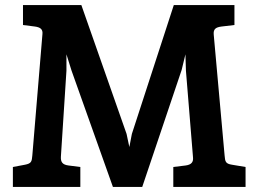

<svg xmlns="http://www.w3.org/2000/svg" viewBox="-20 -740 1015 760"><path d="M263 -461 427 0H543L699 -463L714 -525L716 -460L744 -117C746 -98 737 -88 715 -85L666 -79V0H952V-79L898 -88C873 -92 871 -100 869 -125L826 -603C824 -625 834 -632 857 -635L908 -641V-720H668L502 -210L492 -158L481 -210L302 -720H71V-641L118 -635C140 -632 150 -624 148 -605L108 -125C106 -100 104 -93 79 -88L31 -79V0H298V-79L251 -85C228 -88 220 -98 221 -119L243 -460V-525Z"/></svg>

Font: Enriqueta
Style: Bold
Weight: 700
Designer: Viviana Monsalve, Gustavo Ibarra
Foundry: Viviana Monsalve, Gustavo Ibarra
Version: Version 1.002